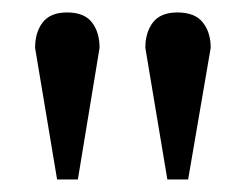

<svg xmlns="http://www.w3.org/2000/svg" viewBox="-20 -682 393 307"><path d="M280.8 -395H247.6L212.4 -605.5Q212.4 -630.4 224.6 -646.2Q236.8 -662.1 263.7 -662.1Q291.5 -662.1 304.2 -646.2Q316.9 -630.4 316.9 -605.5ZM104.5 -395H71.3L36.1 -605.5Q36.1 -630.4 48.3 -646.2Q60.5 -662.1 87.4 -662.1Q114.7 -662.1 127 -646.2Q139.2 -630.4 139.2 -605.5Z"/></svg>

Font: Annapurna SIL
Style: Bold
Weight: 700
Designer: Peter Martin, Annie Olsen
Foundry: SIL International
Version: Version 2.000